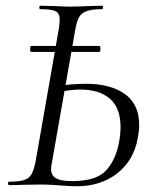

<svg xmlns="http://www.w3.org/2000/svg" viewBox="-20 -645 534 669"><path d="M85 -475Q85 -485 89 -485H326Q330 -485 330 -475Q330 -464 326 -464H89Q85 -464 85 -475ZM189 1Q176 0 158 -1Q140 -2 119 -2L56 -1Q39 0 12 0Q8 0 8 -6Q8 -12 12 -12Q46 -12 63.5 -17.5Q81 -23 89.5 -37.5Q98 -52 104 -82L185 -545Q188 -565 188 -576Q188 -599 174 -606Q160 -613 121 -613Q117 -613 117 -619Q117 -625 121 -625L166 -624Q204 -622 224 -622Q252 -622 294 -624L336 -625Q339 -625 339 -619Q339 -613 336 -613Q301 -613 282.5 -606.5Q264 -600 255.5 -585Q247 -570 242 -540L161 -79Q158 -67 158 -56Q158 -35 174 -24.5Q190 -14 231 -14Q313 -14 347 -48.5Q381 -83 394 -145Q400 -177 400 -202Q400 -269 363 -301Q326 -333 259 -333Q236 -333 180 -325L181 -345Q228 -353 281 -353Q365 -353 415 -317.5Q465 -282 465 -209Q465 -191 460 -163Q446 -86 388.5 -41Q331 4 247 4Q222 4 189 1Z"/></svg>

Font: Cormorant Garamond
Style: Italic
Weight: 400
Italic angle: -10°
Designer: Christian Thalmann (Catharsis Fonts)
Foundry: Catharsis Fonts
Version: Version 4.000